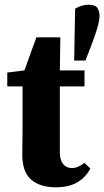

<svg xmlns="http://www.w3.org/2000/svg" viewBox="-20 -783 444 818"><path d="M218 15Q151 15 113 -17.5Q75 -50 75 -124Q75 -150 75.5 -172.5Q76 -195 76 -224V-415H11V-474L84 -483L135 -624H237L235 -483H340V-415H235V-135Q235 -100 249.5 -83.5Q264 -67 286 -67Q312 -67 340 -89L365 -65Q345 -27 309 -6Q273 15 218 15ZM356 -763Q385 -763 394.5 -749.5Q404 -736 404 -715Q404 -694 393 -658.5Q382 -623 370 -592L344 -525H296L300 -746Q330 -763 356 -763Z"/></svg>

Font: Source Serif 4
Style: Bold
Weight: 700
Designer: Frank Grießhammer
Foundry: Adobe
Version: Version 4.005;hotconv 1.1.0;makeotfexe 2.6.0